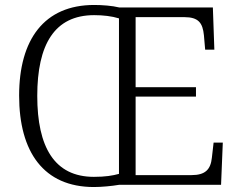

<svg xmlns="http://www.w3.org/2000/svg" viewBox="-20 -744 964 773"><path d="M358 9C389 9 431 5 460 0H870L877 -170H840L833 -109C828 -61 806 -39 751 -39H526V-355H769V-393H526V-675H722C779 -675 796 -652 801 -602L806 -544H843L837 -714H460C432 -721 391 -724 359 -724C158 -724 57 -585 57 -359C57 -132 156 9 358 9ZM358 -32C199 -32 130 -152 130 -358C130 -564 199 -683 359 -683C395 -683 430 -679 459 -670V-44C434 -37 404 -32 358 -32Z"/></svg>

Font: Noto Serif Lao Light
Style: Regular
Weight: 300
Designer: Monotype Design Team
Foundry: Monotype Imaging Inc.
Version: Version 2.003